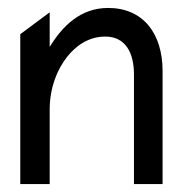

<svg xmlns="http://www.w3.org/2000/svg" viewBox="-20 -463 467 483"><path d="M31 0H105V-187C105 -243 124 -288 148 -319C170 -347 202 -371 245 -371C295 -371 317 -331 317 -276V0H389V-284C389 -379 340 -443 252 -443C182 -443 137 -397 105 -345V-432L31 -377Z"/></svg>

Font: Charger Pro
Style: Nar
Weight: 400
Designer: Jasper
Foundry: Cannot Into Space Fonts
Version: Version 1.09